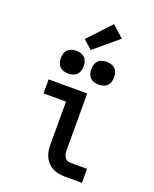

<svg xmlns="http://www.w3.org/2000/svg" viewBox="-177 -1087 953 1186"><g transform="rotate(20 300.0 -494.5)"><path d="M401 0Q380 0 359.5 -3.5Q339 -7 320.5 -16Q302 -25 287 -40Q272 -55 263 -74Q254 -93 250.5 -113.5Q247 -134 247 -155V-438H99V-530H353V-155Q353 -144 355.5 -132.5Q358 -121 364 -111.5Q370 -102 380 -97Q390 -92 401 -92H511V0ZM400 -605Q385 -605 370 -609.5Q355 -614 344.5 -624.5Q334 -635 329.5 -650Q325 -665 325 -680Q325 -695 329.5 -710Q334 -725 344.5 -735.5Q355 -746 370 -750.5Q385 -755 400 -755Q415 -755 430 -750.5Q445 -746 455.5 -735.5Q466 -725 470.5 -710Q475 -695 475 -680Q475 -665 470.5 -650Q466 -635 455.5 -624.5Q445 -614 430 -609.5Q415 -605 400 -605ZM200 -605Q185 -605 170 -609.5Q155 -614 144.5 -624.5Q134 -635 129.5 -650Q125 -665 125 -680Q125 -695 129.5 -710Q134 -725 144.5 -735.5Q155 -746 170 -750.5Q185 -755 200 -755Q215 -755 230 -750.5Q245 -746 255.5 -735.5Q266 -725 270.5 -710Q275 -695 275 -680Q275 -665 270.5 -650Q266 -635 255.5 -624.5Q245 -614 230 -609.5Q215 -605 200 -605ZM281 -789 224 -841 362 -989 438 -921Z"/></g></svg>

Font: Iosevka Slab Semibold Extended
Style: Regular
Weight: 600
Width: 7
Monospace: yes
Designer: Belleve Invis
Foundry: Belleve Invis
Version: Version 11.1.0; ttfautohint (v1.8.3)